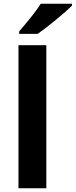

<svg xmlns="http://www.w3.org/2000/svg" viewBox="-20 -1000 403 1020"><path d="M226.1 0H78.1V-760H226.1ZM362.6 -970.2Q348.7 -956.2 325.8 -936.2Q302.9 -916.2 276.5 -894.2Q250.1 -872.2 224.6 -852.7Q199.2 -833.2 180.2 -820.2H81.9V-833.1Q97.9 -852.1 119.3 -877.7Q140.8 -903.2 161.8 -930.7Q182.9 -958.2 196.6 -980.2H362.6Z"/></svg>

Font: Noto Sans Hebrew
Style: Regular
Weight: 400
Designer: Monotype Design Team
Foundry: Monotype Imaging Inc.
Version: Version 2.003;January 10, 2023;FontCreator 14.0.0.2877 64-bi